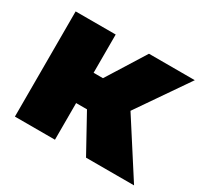

<svg xmlns="http://www.w3.org/2000/svg" viewBox="-114 -665 855 815"><g transform="rotate(30 313.0 -258.0)"><path d="M238.3 -515.6V-328.1H284.2L401.4 -515.6H626L454.6 -266.6L626 0H390.6L291.5 -179.7H238.3V0H42V-515.6Z"/></g></svg>

Font: Inter Display Black
Style: Regular
Weight: 900
Designer: Rasmus Andersson
Foundry: rsms
Version: Version 4.000;git-a52131595